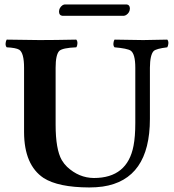

<svg xmlns="http://www.w3.org/2000/svg" viewBox="-20 -823 772 853"><path d="M530.8 -752.9H256.8Q242.7 -754.4 242.2 -771Q242.2 -788.6 257.8 -799.8Q263.2 -802.7 267.1 -803.2H543Q556.2 -801.8 557.1 -786.1Q557.1 -767.1 540.5 -756.3Q535.2 -753.4 530.8 -752.9ZM227.1 -522V-269Q227.1 -159.7 254.4 -111.8Q264.6 -94.7 277.8 -82Q330.6 -32.7 397 -32.2Q545.9 -32.2 573.2 -175.3Q581.1 -215.8 581.1 -276.9V-522Q581.1 -584 560.5 -598.1Q545.4 -607.9 488.8 -612.8Q480.5 -621.1 485.8 -640.6Q487.3 -645 488.8 -647Q589.4 -645 616.2 -645Q627.9 -645 723.1 -647Q731.4 -638.7 726.1 -619.6Q724.6 -615.2 723.1 -612.8Q673.8 -606.9 662.6 -596.2Q646.5 -579.1 646 -522V-294.9Q646 -24.9 436 5.9Q407.2 9.8 376 9.8Q238.8 9.3 173.8 -32.2Q87.4 -89.8 86.9 -235.8V-522Q86.9 -587.9 65.4 -602.1Q50.8 -610.8 9.8 -612.8Q1.5 -621.1 6.8 -640.6Q8.3 -645 9.8 -647Q110.4 -645 155.8 -645Q221.7 -645 318.8 -647Q327.1 -638.7 322.3 -619.6Q320.8 -615.2 318.8 -612.8Q257.8 -610.4 243.2 -596.7Q227.1 -579.6 227.1 -522Z"/></svg>

Font: Linux Libertine O
Style: Bold
Weight: 700
Designer: Philipp H. Poll
Foundry: Philipp H. Poll
Version: Version 5.0.0